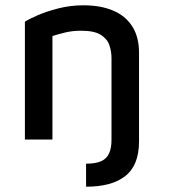

<svg xmlns="http://www.w3.org/2000/svg" viewBox="-20 -527 638 725"><path d="M74 0V-445Q89 -455 122.5 -469.5Q156 -484 201 -495.5Q246 -507 295 -507Q359 -507 406 -487.5Q453 -468 479 -428Q505 -388 505 -327V6Q505 53 491.5 86Q478 119 451.5 139Q425 159 388.5 168.5Q352 178 305 178V91Q342 91 362.5 81.5Q383 72 392 52Q401 32 401 2V-308Q401 -333 393 -356.5Q385 -380 360.5 -395.5Q336 -411 286 -411Q253 -411 225 -404Q197 -397 178 -391V0Z"/></svg>

Font: Maven Pro Medium
Style: Regular
Weight: 500
Designer: Joe Prince
Foundry: Joe Prince
Version: Version 2.103